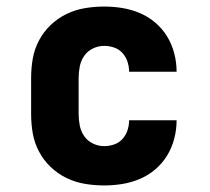

<svg xmlns="http://www.w3.org/2000/svg" viewBox="-20 -558 640 586"><path d="M298 8Q268 8 238.5 3Q209 -2 182.5 -15Q156 -28 134.5 -48.5Q113 -69 99 -95.5Q85 -122 80 -151Q75 -180 75 -210V-320Q75 -350 80 -379Q85 -408 99 -434.5Q113 -461 134.5 -481.5Q156 -502 182.5 -515Q209 -528 238.5 -533Q268 -538 298 -538Q326 -538 353.5 -533.5Q381 -529 407 -518Q433 -507 454.5 -488.5Q476 -470 490.5 -446Q505 -422 512 -394.5Q519 -367 519 -339Q519 -339 519 -339Q519 -339 519 -339H374Q374 -339 374 -339Q374 -339 374 -339Q374 -339 374 -339Q374 -339 374 -339Q374 -355 369 -370Q364 -385 353.5 -396.5Q343 -408 328 -413Q313 -418 298 -418Q280 -418 263.5 -410Q247 -402 237 -387.5Q227 -373 223.5 -355.5Q220 -338 220 -320V-210Q220 -192 223.5 -174.5Q227 -157 237 -142.5Q247 -128 263.5 -120Q280 -112 298 -112Q313 -112 328 -117Q343 -122 353.5 -133.5Q364 -145 369 -160Q374 -175 374 -191Q374 -191 374 -191Q374 -191 374 -191Q374 -191 374 -191Q374 -191 374 -191H519Q519 -191 519 -191Q519 -191 519 -191Q519 -163 512 -135.5Q505 -108 490.5 -84Q476 -60 454.5 -41.5Q433 -23 407 -12Q381 -1 353.5 3.5Q326 8 298 8Z"/></svg>

Font: Iosevka Curly Slab HvEx
Style: Regular
Weight: 900
Width: 7
Monospace: yes
Designer: Belleve Invis
Foundry: Belleve Invis
Version: Version 11.1.0; ttfautohint (v1.8.3)